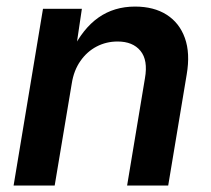

<svg xmlns="http://www.w3.org/2000/svg" viewBox="-20 -573 652 593"><path d="M201.7 -315.4 148.9 0H22L112.8 -545.9H232.9L212.9 -411.1L201.7 -415Q235.8 -484.9 284.2 -518.8Q332.5 -552.7 397 -552.7Q455.1 -552.7 494.6 -527.6Q534.2 -502.4 551 -455.6Q567.9 -408.7 556.6 -342.8L499.5 0H372.6L427.7 -331.5Q437.5 -387.2 413.8 -416Q390.1 -444.8 343.3 -444.8Q308.1 -444.8 278.3 -429.2Q248.5 -413.6 228.3 -384.5Q208 -355.5 201.7 -315.4Z"/></svg>

Font: Inter SemiBold
Style: Italic
Weight: 600
Italic angle: -9.3988°
Designer: Rasmus Andersson
Foundry: rsms
Version: Version 4.001;git-66647c0bb